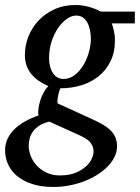

<svg xmlns="http://www.w3.org/2000/svg" viewBox="-51 -514 556 763"><path d="M320.8 87.9Q320.8 69.8 310.1 54.7Q299.3 39.6 270 25.9L145 -30.8Q121.1 -24.9 105.2 -14.6Q89.4 -4.4 80.1 8.5Q70.8 21.5 66.9 36.1Q63 50.8 63 65.9Q63 83 70.3 103.5Q77.6 124 93 141.6Q108.4 159.2 131.8 171.1Q155.3 183.1 187 183.1Q223.1 183.1 248.5 172.9Q273.9 162.6 290 147.9Q306.2 133.3 313.5 116.9Q320.8 100.6 320.8 87.9ZM310.1 -358.9Q310.1 -377.4 306.6 -394.3Q303.2 -411.1 296.1 -424.1Q289.1 -437 278.1 -444.6Q267.1 -452.1 252 -452.1Q233.9 -452.1 214.8 -439Q195.8 -425.8 179.9 -402.8Q164.1 -379.9 154.1 -349.1Q144 -318.4 144 -283.2Q144 -265.1 147.9 -249.8Q151.9 -234.4 159.4 -223.4Q167 -212.4 177.5 -206.3Q188 -200.2 201.2 -200.2Q226.1 -200.2 246.3 -216.1Q266.6 -231.9 280.8 -255.9Q294.9 -279.8 302.5 -307.6Q310.1 -335.4 310.1 -358.9ZM393.1 -420.9Q397.5 -409.7 401.6 -392.1Q405.8 -374.5 405.8 -354Q405.8 -306.2 388.2 -270.5Q370.6 -234.9 340.8 -210.9Q311 -187 271.7 -175Q232.4 -163.1 189 -163.1Q185.5 -155.8 183.1 -147Q180.7 -138.2 179.2 -129.6Q177.7 -121.1 177.2 -114Q176.8 -106.9 178.2 -103L312 -42Q335 -31.7 353.8 -21.2Q372.6 -10.7 386 1.7Q399.4 14.2 406.7 30Q414.1 45.9 414.1 67.9Q414.1 89.4 404.1 109.6Q394 129.9 376.7 147.7Q359.4 165.5 335.2 180.7Q311 195.8 283 206.5Q254.9 217.3 223.9 223.1Q192.9 229 161.1 229Q111.8 229 75.7 216.8Q39.6 204.6 15.9 184.6Q-7.8 164.6 -19.3 138.2Q-30.8 111.8 -30.8 83Q-30.8 57.6 -20.3 36.1Q-9.8 14.6 8.3 -2.4Q26.4 -19.5 50.5 -32.7Q74.7 -45.9 102.1 -55.2Q99.6 -66.9 101.8 -82.8Q104 -98.6 109.1 -115Q114.3 -131.3 122.6 -146.5Q130.9 -161.6 141.1 -171.9Q121.1 -180.7 104 -192.1Q86.9 -203.6 74.5 -218.5Q62 -233.4 54.9 -252.7Q47.9 -272 47.9 -295.9Q47.9 -332.5 61.5 -367.9Q75.2 -403.3 101.3 -431.4Q127.4 -459.5 164.8 -476.8Q202.1 -494.1 250 -494.1Q268.1 -494.1 283.9 -491Q299.8 -487.8 312.7 -483.6Q325.7 -479.5 335.2 -475.1Q344.7 -470.7 349.1 -467.8H484.9V-420.9Z"/></svg>

Font: Charis SIL Cyr
Style: Italic
Weight: 400
Italic angle: -11°
Foundry: SIL International
Version: Version 5.000